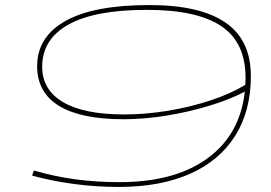

<svg xmlns="http://www.w3.org/2000/svg" viewBox="-20 -730 1074 760"><path d="M572 -710Q771 -710 872 -641Q973 -572 973 -429Q973 -291 911 -192.5Q849 -94 732 -42Q615 10 449 10Q362 10 274.5 -1.5Q187 -13 107 -35L114 -55Q197 -31 279.5 -20Q362 -9 453 -9Q661 -9 788 -94Q929 -188 949 -367Q887 -335 805.5 -310.5Q724 -286 636.5 -272Q549 -258 469 -258Q300 -258 213.5 -311Q127 -364 127 -468Q127 -584 239 -647Q351 -710 572 -710ZM147 -466Q147 -374 230 -325.5Q313 -277 471 -277Q556 -277 644.5 -291.5Q733 -306 813 -332.5Q893 -359 951 -394Q952 -408 952 -422Q952 -562 856 -626.5Q760 -691 561 -691Q356 -691 251.5 -633Q147 -575 147 -466Z"/></svg>

Font: Georama ExtraExtended Thin
Style: Italic
Weight: 100
Width: 8
Italic angle: -9°
Designer: Jean-Baptiste Levee
Foundry: Production Type
Version: Version 1.000